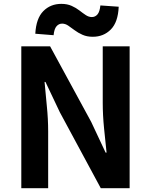

<svg xmlns="http://www.w3.org/2000/svg" viewBox="-20 -983 789 1003"><path d="M91.3 0V-740.8H241.8L456.5 -346L531.7 -185.8H536.7Q530.6 -243.5 523.6 -312.7Q516.7 -381.9 516.7 -445.4V-740.8H657.2V0H506.4L292.7 -396.4L217.5 -555H212.8Q217.9 -495.4 224.7 -428.3Q231.6 -361.2 231.6 -296.7V0ZM464.6 -790.9Q434.2 -790.9 410.9 -801.3Q387.6 -811.6 369.7 -825.2Q351.8 -838.8 336.3 -849.2Q320.7 -859.6 304.5 -859.6Q287.3 -859.6 275.3 -845.8Q263.2 -832.1 260 -799.1L164.4 -806.8Q168.7 -886.6 206.1 -924.7Q243.6 -962.8 300.6 -962.8Q331.1 -962.8 354.2 -952.4Q377.4 -942 394.9 -928.3Q412.4 -914.6 428.1 -904.2Q443.7 -893.9 459.9 -893.9Q477.3 -893.9 489.2 -907.7Q501 -921.6 504.4 -954.6L600.1 -947.9Q596.7 -867.1 558.9 -829Q521.1 -790.9 464.6 -790.9Z"/></svg>

Font: Noto Sans SC Thin
Style: Regular
Weight: 100
Designer: Ryoko NISHIZUKA 西塚涼子 (kana, bopomofo & ideographs); Paul D. Hunt (Latin, Greek & Cyrillic); Sandoll Communications 산돌커뮤니
Foundry: Adobe
Version: Version 2.004-H2;hotconv 1.0.118;makeotfexe 2.5.65603